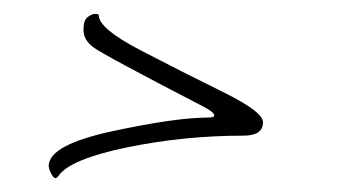

<svg xmlns="http://www.w3.org/2000/svg" viewBox="-20 -390 495 276"><path d="M270 -238Q127 -312 113.5 -322.5Q100 -333 100 -347Q100 -361 106 -365.5Q112 -370 117 -370Q122 -370 122 -368Q122 -349 181.5 -318Q241 -287 300 -258Q359 -229 358 -214Q358 -195 330 -195Q244 -195 162 -178Q80 -161 64 -137Q62 -134 59.5 -134Q57 -134 53.5 -140.5Q50 -147 50 -152Q51 -182 142 -201.5Q233 -221 279 -221Q288 -221 288 -224Q288 -229 270 -238Z"/></svg>

Font: Mrs Saint Delafield
Style: Regular
Weight: 400
Designer: Alejandro Paul
Foundry: Alejandro Paul
Version: Version 1.000